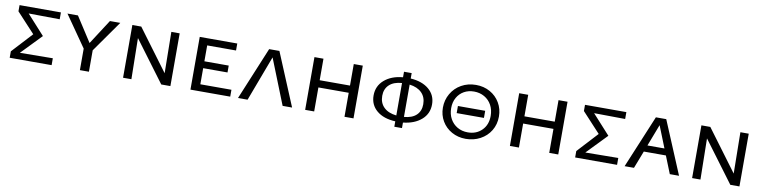

<svg xmlns="http://www.w3.org/2000/svg" viewBox="-15 -1073 6656 1678"><g transform="rotate(10 3313.0 -234.0)"><path d="M433 -407 157 -410 314 -237 141 -58 433 -61V0H61V-57L228 -238L66 -413V-468H433Z M764 -190V0H684V-191L491 -468H584L726 -248L868 -468H960Z M1487 -468V0H1406L1135 -364L1141 0H1067V-468H1146L1418 -102L1413 -468Z M2018 -61V0H1665V-468H1998V-406H1742V-265H1958V-204H1742V-61Z M2483 0 2323 -402 2172 0H2087L2281 -468H2372L2567 0Z M3112 -468V0H3032V-213H2763V0H2683V-468H2763V-277H3032V-468Z M3544 -39V10H3476V-38Q3371 -43 3310.5 -94Q3250 -145 3250 -228Q3250 -312 3312 -366Q3374 -420 3476 -429V-478H3544V-430Q3647 -423 3707 -372Q3767 -321 3767 -239Q3767 -156 3706 -103Q3645 -50 3544 -39ZM3476 -90V-378Q3403 -373 3364 -336Q3325 -299 3325 -238Q3325 -175 3364.5 -136.5Q3404 -98 3476 -90ZM3691 -227Q3691 -290 3652.5 -328.5Q3614 -367 3544 -376V-89Q3616 -95 3653.5 -131Q3691 -167 3691 -227Z M3865 -229Q3865 -296 3897.5 -352.5Q3930 -409 3987.5 -441.5Q4045 -474 4117 -474Q4186 -474 4241.5 -443Q4297 -412 4329 -357.5Q4361 -303 4361 -236Q4361 -166 4327.5 -111Q4294 -56 4236 -25Q4178 6 4108 6Q4039 6 3983.5 -25Q3928 -56 3896.5 -109.5Q3865 -163 3865 -229ZM4289 -229Q4289 -283 4266 -325Q4243 -367 4202 -390.5Q4161 -414 4110 -414Q4060 -414 4021 -392Q3982 -370 3959.5 -330Q3937 -290 3937 -237Q3937 -183 3960 -141.5Q3983 -100 4023.5 -76.5Q4064 -53 4116 -53Q4192 -53 4240.5 -101.5Q4289 -150 4289 -229ZM3992 -265H4234V-202H3992Z M4929 -468V0H4849V-213H4580V0H4500V-468H4580V-277H4849V-468Z M5451 -407 5175 -410 5332 -237 5159 -58 5451 -61V0H5079V-57L5246 -238L5084 -413V-468H5451Z M5857 -155H5661L5601 0H5518L5713 -468H5805L6001 0H5919ZM5834 -213 5757 -406 5683 -213Z M6537 -468V0H6456L6185 -364L6191 0H6117V-468H6196L6468 -102L6463 -468Z"/></g></svg>

Font: Ysabeau SC Medium
Style: Regular
Weight: 500
Designer: Christian Thalmann (Catharsis Fonts)
Version: Version 0.003